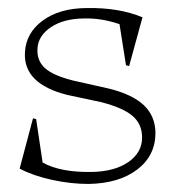

<svg xmlns="http://www.w3.org/2000/svg" viewBox="-20 -437 437 477"><path d="M28.8 -18.1 62 -143.1 69.8 -141.1 85.9 -33.2Q130.4 -8.3 209 -9.8Q266.1 -11.2 299.6 -34.9Q333 -58.6 333 -95.2Q333 -128.9 309.1 -149.2Q285.2 -169.4 231.9 -183.1L147 -201.2Q37.1 -229 42 -307.1Q44.4 -355 85.9 -385.7Q127.4 -416.5 194.8 -417Q275.4 -418.5 334 -394L300.8 -272.9L293 -274.9L276.9 -377Q231 -392.6 188 -391.1Q138.7 -390.6 107.2 -369.9Q75.7 -349.1 73.2 -317.9Q70.8 -287.1 91.1 -268.3Q111.3 -249.5 162.1 -236.8L251 -216.8Q308.6 -202.6 337.2 -175.8Q365.7 -148.9 366.2 -106.9Q366.2 -50.3 321 -15.9Q275.9 18.6 200.2 20Q155.8 20 108.9 9.8Q62 -0.5 28.8 -18.1Z"/></svg>

Font: Halibut Thin
Style: Regular
Weight: 250
Designer: Matteo Maggi
Foundry: Collletttivo
Version: Version 3.080 | FøM Fix